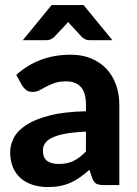

<svg xmlns="http://www.w3.org/2000/svg" viewBox="-20 -746 552 774"><path d="M45.5 -444Q91 -485 146 -505.2Q201 -525.5 265 -525.5Q311 -525.5 347.2 -510.5Q383.5 -495.5 408.8 -468.8Q434 -442 447.5 -405Q461 -368 461 -324V0H398Q378.5 0 368.2 -5.5Q358 -11 351.5 -28.5L340.5 -61.5Q321 -44.5 302.8 -31.5Q284.5 -18.5 265 -9.8Q245.5 -1 223.2 3.5Q201 8 173.5 8Q139.5 8 111.5 -1Q83.5 -10 63.2 -27.8Q43 -45.5 32 -72Q21 -98.5 21 -133Q21 -161.5 35.5 -190Q50 -218.5 85.2 -241.8Q120.5 -265 179.2 -280.2Q238 -295.5 326.5 -297.5V-324Q326.5 -372.5 306 -395.2Q285.5 -418 247 -418Q218.5 -418 199.5 -411.2Q180.5 -404.5 166.2 -396.8Q152 -389 139.5 -382.2Q127 -375.5 110.5 -375.5Q96 -375.5 86.2 -382.8Q76.5 -390 70 -400ZM326.5 -215.5Q276 -213 242.5 -206.8Q209 -200.5 189.2 -190.5Q169.5 -180.5 161.2 -167.8Q153 -155 153 -140Q153 -110 169.8 -97.5Q186.5 -85 216.5 -85Q251 -85 276.2 -97.2Q301.5 -109.5 326.5 -135.5ZM433 -584H341Q333 -584 325.5 -586.8Q318 -589.5 310 -597L266 -644.5Q263.5 -647 260.5 -650.2Q257.5 -653.5 255 -657.5Q249 -650 243.5 -644.5L198.5 -597Q184.5 -584 167.5 -584H72L188 -725.5H317Z"/></svg>

Font: Lato
Style: Regular
Weight: 800
Designer: Lukasz Dziedzic with Adam Twardoch and Botio Nikoltchev
Foundry: tyPoland Lukasz Dziedzic
Version: Version 2.015; 2015-08-06; http://www.latofonts.com/; ttfaut